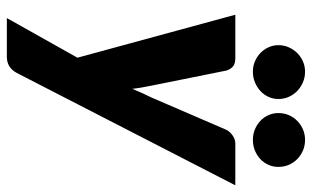

<svg xmlns="http://www.w3.org/2000/svg" viewBox="-199 -568 932 574"><g transform="rotate(90 267.0 -281.0)"><path d="M24 0ZM198 135Q182 164.5 150 164.5H34L152.5 -46.5L24 -518.5H155Q171.5 -518.5 179.8 -510.5Q188 -502.5 191 -491.5L236 -268Q239 -253.5 241.5 -239.2Q244 -225 245.5 -210.5Q251.5 -225 258.2 -239.8Q265 -254.5 272 -269L368 -491.5Q374 -503 385.5 -510.8Q397 -518.5 409 -518.5H534ZM276 -647.5Q276 -631.5 269.5 -617.5Q263 -603.5 251.8 -593.2Q240.5 -583 225.8 -577Q211 -571 194 -571Q178 -571 163.8 -577Q149.5 -583 138.8 -593.2Q128 -603.5 121.5 -617.5Q115 -631.5 115 -647.5Q115 -664 121.5 -678.5Q128 -693 138.8 -703.8Q149.5 -714.5 163.8 -720.8Q178 -727 194 -727Q211 -727 225.8 -720.8Q240.5 -714.5 251.8 -703.8Q263 -693 269.5 -678.5Q276 -664 276 -647.5ZM479 -647.5Q479 -631.5 472.8 -617.5Q466.5 -603.5 455.5 -593.2Q444.5 -583 429.8 -577Q415 -571 398 -571Q381.5 -571 367 -577Q352.5 -583 341.5 -593.2Q330.5 -603.5 324.2 -617.5Q318 -631.5 318 -647.5Q318 -664 324.2 -678.5Q330.5 -693 341.5 -703.8Q352.5 -714.5 367 -720.8Q381.5 -727 398 -727Q415 -727 429.8 -720.8Q444.5 -714.5 455.5 -703.8Q466.5 -693 472.8 -678.5Q479 -664 479 -647.5Z"/></g></svg>

Font: Lato Black
Style: Italic
Weight: 900
Italic angle: -7°
Designer: Lukasz Dziedzic
Foundry: tyPoland Lukasz Dziedzic
Version: Version 2.007; 2014-02-27